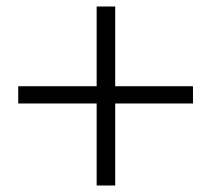

<svg xmlns="http://www.w3.org/2000/svg" viewBox="-20 -658 649 590"><path d="M277 -88V-638H334V-88ZM573 -340H36V-393H573Z"/></svg>

Font: Noto Serif KR ExtraLight ExtraBold
Style: Regular
Weight: 800
Version: Version 2.003-H1;hotconv 1.1.1;makeotfexe 2.6.0